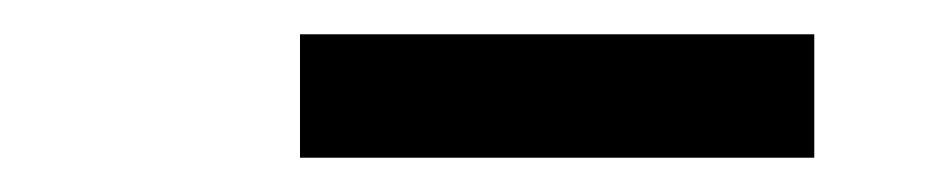

<svg xmlns="http://www.w3.org/2000/svg" viewBox="-20 -726 540 112"><path d="M455 -634H155V-706H455Z"/></svg>

Font: Iosevka SS04 Semibold
Style: Italic
Weight: 600
Italic angle: -9°
Monospace: yes
Designer: Belleve Invis
Foundry: Belleve Invis
Version: Version 19.0.0; ttfautohint (v1.8.4)